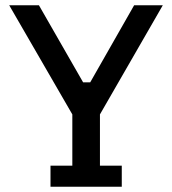

<svg xmlns="http://www.w3.org/2000/svg" viewBox="-20 -710 654 730"><path d="M172 -80H255V-275L15 -690H128L296 -397H323L490 -690H599L360 -275V-80H443V0H172Z"/></svg>

Font: Mozilla Headline BETA
Style: Regular
Weight: 400
Designer: Studio DRAMA
Foundry: Studio DRAMA
Version: Version 0.100